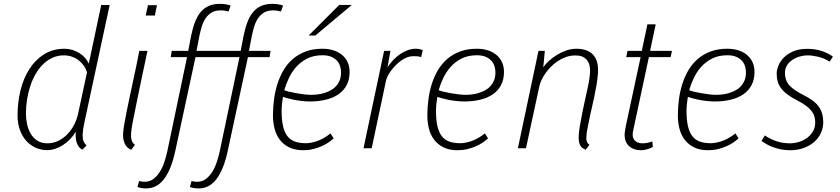

<svg xmlns="http://www.w3.org/2000/svg" viewBox="-20 -787 4458 1019"><path d="M319.3 -493.2Q286.6 -493.2 259 -480.7Q231.4 -468.3 209 -446.3Q186.5 -424.3 169.4 -394.8Q152.3 -365.2 140.9 -330.8Q129.4 -296.4 123.5 -259Q117.7 -221.7 117.7 -184.1Q117.7 -156.7 123.5 -128.9Q129.4 -101.1 142.6 -78.1Q155.8 -55.2 177.7 -40.8Q199.7 -26.4 231.9 -26.4Q262.7 -26.4 289.6 -39.6Q316.4 -52.7 337.6 -74.7Q358.9 -96.7 373.5 -125Q388.2 -153.3 394.5 -183.6L441.9 -403.8Q435.1 -424.3 423.1 -440.7Q411.1 -457 395.3 -468.8Q379.4 -480.5 360.1 -486.8Q340.8 -493.2 319.3 -493.2ZM73.2 -174.3Q73.2 -244.6 89.1 -308.6Q105 -372.6 136.5 -421.4Q168 -470.2 214.6 -499.3Q261.2 -528.3 322.8 -528.3Q344.2 -528.3 364.5 -522Q384.8 -515.6 401.9 -504.9Q418.9 -494.1 431.6 -479.7Q444.3 -465.3 451.2 -449.2L517.1 -760.3H562L427.7 -136.2Q419.4 -97.7 418.5 -71.3Q418 -51.8 423.1 -38.3Q428.2 -24.9 439.5 -15.1L417 7.3Q409.7 3.9 402.6 -3.2Q395.5 -10.3 390.4 -21.5Q385.3 -32.7 382.8 -49.1Q380.4 -65.4 382.3 -87.9Q369.1 -65.9 351.6 -47.9Q334 -29.8 314.2 -17.1Q294.4 -4.4 272.9 2.7Q251.5 9.8 231 9.8Q198.2 9.8 169.7 -2.9Q141.1 -15.6 119.6 -39.3Q98.1 -63 85.7 -97.2Q73.2 -131.3 73.2 -174.3Z M678.7 -105.5Q675.8 -85 675.8 -82Q675.8 -76.2 675.5 -67.9Q675.3 -59.6 676.8 -50.8Q678.2 -42 682.6 -33.4Q687 -24.9 696.3 -18.6L676.3 8.3Q670.9 5.4 663.1 0.7Q655.3 -3.9 648.2 -13.9Q641.1 -23.9 636.5 -40.5Q631.8 -57.1 633.8 -84Q634.8 -100.1 639.6 -128.2Q644.5 -156.2 651.6 -192.1Q658.7 -228 667.5 -269.3Q676.3 -310.5 685.5 -353.3Q694.8 -396 703.6 -438Q712.4 -480 719.2 -517.1H762.7Q747.1 -443.8 735.1 -387.2Q723.1 -330.6 714.4 -287.4Q705.6 -244.1 699.2 -213.1Q692.9 -182.1 688.7 -160.9Q684.6 -139.6 682.1 -126.5Q679.7 -113.3 678.7 -105.5ZM801.8 -704.6H753.4L765.1 -759.3H813Z M1251 -483.9H1017.6L910.2 14.6Q889.2 112.3 851.1 162.6Q813 212.9 756.8 212.9Q741.2 212.9 730.5 210.9Q719.7 209 709.5 205.6L718.3 173.8Q725.1 175.8 733.9 176.8Q742.7 177.7 747.6 177.7Q774.9 177.7 794.9 162.4Q814.9 147 829.3 123.3Q843.8 99.6 853 70.8Q862.3 42 868.2 14.6L972.7 -483.9H886.2L891.6 -517.1H979L994.1 -595.7Q1002.4 -637.2 1014.6 -669.2Q1026.9 -701.2 1044.9 -722.9Q1063 -744.6 1088.1 -755.6Q1113.3 -766.6 1147.9 -766.6Q1163.6 -766.6 1178.7 -763.9Q1193.8 -761.2 1204.1 -757.8L1192.9 -726.1Q1184.1 -728.5 1173.6 -730.2Q1163.1 -731.9 1150.9 -731.9Q1121.1 -731.9 1101.6 -719.5Q1082 -707 1069.6 -687.5Q1057.1 -668 1050 -643.6Q1043 -619.1 1038.1 -595.7L1022.9 -517.1H1257.3L1272.5 -595.7Q1280.8 -637.2 1293 -669.2Q1305.2 -701.2 1323.2 -722.9Q1341.3 -744.6 1366.5 -755.6Q1391.6 -766.6 1426.3 -766.6Q1441.9 -766.6 1457 -763.9Q1472.2 -761.2 1482.4 -757.8L1471.2 -726.1Q1462.4 -728.5 1451.9 -730.2Q1441.4 -731.9 1429.2 -731.9Q1399.4 -731.9 1379.9 -719.5Q1360.4 -707 1347.9 -687.5Q1335.4 -668 1328.4 -643.6Q1321.3 -619.1 1316.4 -595.7L1301.3 -517.1H1416L1410.6 -483.9H1295.9L1188.5 14.6Q1167.5 112.3 1129.4 162.6Q1091.3 212.9 1035.2 212.9Q1019.5 212.9 1008.8 210.9Q998 209 987.8 205.6L996.6 173.8Q1003.4 175.8 1012.2 176.8Q1021 177.7 1025.9 177.7Q1053.2 177.7 1073.2 162.4Q1093.3 147 1107.7 123.3Q1122.1 99.6 1131.3 70.8Q1140.6 42 1146.5 14.6Z M1603.5 -26.9Q1632.3 -26.9 1667.5 -40Q1702.6 -53.2 1733.9 -79.1L1751 -52.7Q1739.7 -42.5 1723.6 -31.2Q1707.5 -20 1687 -11Q1666.5 -2 1641.8 4.2Q1617.2 10.3 1589.4 10.3Q1544.9 10.3 1514.2 -5.1Q1483.4 -20.5 1464.4 -46.1Q1445.3 -71.8 1437 -105Q1428.7 -138.2 1428.7 -173.8Q1428.7 -216.3 1434.3 -259.3Q1439.9 -302.2 1452.4 -341.6Q1464.8 -380.9 1485.1 -415Q1505.4 -449.2 1534.7 -474.4Q1564 -499.5 1602.8 -513.9Q1641.6 -528.3 1691.4 -528.3Q1723.6 -528.3 1750.2 -519.8Q1776.9 -511.2 1795.9 -495.1Q1814.9 -479 1825.2 -456.3Q1835.4 -433.6 1835.4 -405.3Q1835.4 -365.2 1820.1 -335.7Q1804.7 -306.2 1776.9 -286.9Q1749 -267.6 1710.2 -258.1Q1671.4 -248.5 1625 -248.5Q1601.1 -248.5 1577.6 -251.5Q1554.2 -254.4 1534.9 -258.5Q1515.6 -262.7 1501.5 -266.6Q1487.3 -270.5 1481.9 -272.9Q1480.5 -265.1 1479.2 -255.4Q1478 -245.6 1476.8 -235.6Q1475.6 -225.6 1475.1 -216.3Q1474.6 -207 1474.6 -200.2Q1474.6 -150.9 1482.2 -117.7Q1489.7 -84.5 1505.6 -64.2Q1521.5 -43.9 1545.9 -35.4Q1570.3 -26.9 1603.5 -26.9ZM1691.4 -493.7Q1644.5 -493.7 1610.1 -476.1Q1575.7 -458.5 1551.8 -431.4Q1527.8 -404.3 1512.7 -371.6Q1497.6 -338.9 1488.8 -308.6Q1496.1 -304.7 1513.7 -300.5Q1531.2 -296.4 1552.5 -292.5Q1573.7 -288.6 1595.2 -286.1Q1616.7 -283.7 1631.3 -283.7Q1646 -283.7 1663.6 -285.6Q1681.2 -287.6 1698.7 -292.7Q1716.3 -297.9 1732.9 -306.4Q1749.5 -314.9 1762.2 -328.4Q1774.9 -341.8 1782.5 -360.1Q1790 -378.4 1790 -402.8Q1790 -418.9 1785.2 -435.3Q1780.3 -451.7 1768.6 -464.6Q1756.8 -477.5 1738 -485.6Q1719.2 -493.7 1691.4 -493.7ZM1780.3 -760.7H1847.2L1653.8 -598.6H1618.2Z M2215.3 -483.9Q2204.1 -487.8 2191.7 -488.3Q2179.2 -488.8 2171.9 -488.8Q2155.8 -488.8 2139.9 -482.4Q2124 -476.1 2108.9 -465.3Q2093.8 -454.6 2080.3 -440.9Q2066.9 -427.2 2056.2 -413.1Q2045.4 -398.9 2038.3 -384.8Q2031.2 -370.6 2028.8 -359.4L1952.6 0H1909.2L2018.6 -517.1H2052.2L2036.6 -430.2Q2050.3 -450.7 2067.1 -468.5Q2084 -486.3 2103.3 -499.5Q2122.6 -512.7 2143.8 -520.5Q2165 -528.3 2187.5 -528.3Q2199.2 -528.3 2209.5 -525.6Q2219.7 -522.9 2223.6 -521Z M2422.9 -26.9Q2451.7 -26.9 2486.8 -40Q2522 -53.2 2553.2 -79.1L2570.3 -52.7Q2559.1 -42.5 2543 -31.2Q2526.9 -20 2506.3 -11Q2485.8 -2 2461.2 4.2Q2436.5 10.3 2408.7 10.3Q2364.3 10.3 2333.5 -5.1Q2302.7 -20.5 2283.7 -46.1Q2264.6 -71.8 2256.3 -105Q2248 -138.2 2248 -173.8Q2248 -216.3 2253.7 -259.3Q2259.3 -302.2 2271.7 -341.6Q2284.2 -380.9 2304.4 -415Q2324.7 -449.2 2354 -474.4Q2383.3 -499.5 2422.1 -513.9Q2460.9 -528.3 2510.7 -528.3Q2543 -528.3 2569.6 -519.8Q2596.2 -511.2 2615.2 -495.1Q2634.3 -479 2644.5 -456.3Q2654.8 -433.6 2654.8 -405.3Q2654.8 -365.2 2639.4 -335.7Q2624 -306.2 2596.2 -286.9Q2568.4 -267.6 2529.5 -258.1Q2490.7 -248.5 2444.3 -248.5Q2420.4 -248.5 2397 -251.5Q2373.5 -254.4 2354.2 -258.5Q2335 -262.7 2320.8 -266.6Q2306.6 -270.5 2301.3 -272.9Q2299.8 -265.1 2298.6 -255.4Q2297.4 -245.6 2296.1 -235.6Q2294.9 -225.6 2294.4 -216.3Q2293.9 -207 2293.9 -200.2Q2293.9 -150.9 2301.5 -117.7Q2309.1 -84.5 2325 -64.2Q2340.8 -43.9 2365.2 -35.4Q2389.6 -26.9 2422.9 -26.9ZM2510.7 -493.7Q2463.9 -493.7 2429.4 -476.1Q2395 -458.5 2371.1 -431.4Q2347.2 -404.3 2332 -371.6Q2316.9 -338.9 2308.1 -308.6Q2315.4 -304.7 2333 -300.5Q2350.6 -296.4 2371.8 -292.5Q2393.1 -288.6 2414.6 -286.1Q2436 -283.7 2450.7 -283.7Q2465.3 -283.7 2482.9 -285.6Q2500.5 -287.6 2518.1 -292.7Q2535.6 -297.9 2552.2 -306.4Q2568.8 -314.9 2581.5 -328.4Q2594.2 -341.8 2601.8 -360.1Q2609.4 -378.4 2609.4 -402.8Q2609.4 -418.9 2604.5 -435.3Q2599.6 -451.7 2587.9 -464.6Q2576.2 -477.5 2557.4 -485.6Q2538.6 -493.7 2510.7 -493.7Z M3051.3 -65.4Q3051.8 -85.9 3057.4 -118.4Q3063 -150.9 3070.3 -187.5Q3077.6 -224.1 3085.7 -260.3Q3093.8 -296.4 3099.6 -323.7Q3103.5 -340.8 3105 -350.8Q3106.4 -360.8 3108.4 -372.6Q3111.8 -393.6 3111.6 -414.8Q3111.3 -436 3104 -453.4Q3096.7 -470.7 3080.1 -481.7Q3063.5 -492.7 3033.7 -492.7Q3007.3 -492.7 2983.9 -484.4Q2960.4 -476.1 2940.2 -462.6Q2919.9 -449.2 2903.1 -431.9Q2886.2 -414.6 2873.8 -396.5Q2861.3 -378.4 2853.5 -361.1Q2845.7 -343.8 2842.8 -330.6L2771.5 0H2728.5L2837.9 -517.1H2871.6L2863.3 -429.7Q2872.6 -444.3 2890.6 -461.4Q2908.7 -478.5 2932.1 -493.4Q2955.6 -508.3 2982.9 -518.3Q3010.3 -528.3 3038.6 -528.3Q3072.8 -528.3 3096.4 -518.1Q3120.1 -507.8 3133.8 -489.3Q3147.5 -470.7 3151.9 -443.8Q3156.2 -417 3152.3 -384.3Q3151.4 -376 3150.6 -369.9Q3149.9 -363.8 3149.2 -357.4Q3148.4 -351.1 3147.2 -343.8Q3146 -336.4 3144 -325.7Q3139.2 -298.3 3133.8 -272.7Q3128.4 -247.1 3122.6 -221.7Q3116.7 -196.3 3111.1 -170.9Q3105.5 -145.5 3100.6 -118.7Q3100.1 -115.7 3098.9 -109.9Q3097.7 -104 3096.4 -97.4Q3095.2 -90.8 3094.2 -84.7Q3093.3 -78.6 3093.3 -76.2Q3092.8 -66.4 3092 -58.3Q3091.3 -50.3 3092.5 -43.2Q3093.8 -36.1 3097.2 -30Q3100.6 -23.9 3108.4 -18.6L3088.4 7.8Q3081.5 4.4 3074.5 0.5Q3067.4 -3.4 3062 -11.2Q3056.6 -19 3053.5 -31.7Q3050.3 -44.4 3051.3 -65.4Z M3460 -657.7 3430.2 -517.1H3546.4L3539.1 -483.9H3423.8L3341.3 -98.1Q3339.4 -90.3 3338.6 -83.5Q3337.9 -76.7 3337.9 -70.8Q3337.9 -58.1 3342.8 -49.8Q3347.7 -41.5 3355.2 -36.1Q3362.8 -30.8 3371.6 -28.6Q3380.4 -26.4 3388.7 -26.4Q3401.4 -26.4 3414.6 -28.6Q3427.7 -30.8 3441.9 -36.6L3444.8 -7.3Q3442.4 -5.4 3435.8 -2.4Q3429.2 0.5 3420.7 3.4Q3412.1 6.3 3402.3 8.3Q3392.6 10.3 3383.3 10.3Q3341.8 10.3 3318.4 -11.7Q3294.9 -33.7 3294.9 -72.3Q3294.9 -78.1 3296.1 -86.4Q3297.4 -94.7 3298.8 -103.8Q3300.3 -112.8 3302.2 -121.8Q3304.2 -130.9 3305.7 -138.2L3379.9 -483.9H3303.7L3310.5 -517.1H3386.2L3416 -657.7Z M3752.4 -26.9Q3781.2 -26.9 3816.4 -40Q3851.6 -53.2 3882.8 -79.1L3899.9 -52.7Q3888.7 -42.5 3872.6 -31.2Q3856.4 -20 3835.9 -11Q3815.4 -2 3790.8 4.2Q3766.1 10.3 3738.3 10.3Q3693.8 10.3 3663.1 -5.1Q3632.3 -20.5 3613.3 -46.1Q3594.2 -71.8 3585.9 -105Q3577.6 -138.2 3577.6 -173.8Q3577.6 -216.3 3583.3 -259.3Q3588.9 -302.2 3601.3 -341.6Q3613.8 -380.9 3634 -415Q3654.3 -449.2 3683.6 -474.4Q3712.9 -499.5 3751.7 -513.9Q3790.5 -528.3 3840.3 -528.3Q3872.6 -528.3 3899.2 -519.8Q3925.8 -511.2 3944.8 -495.1Q3963.9 -479 3974.1 -456.3Q3984.4 -433.6 3984.4 -405.3Q3984.4 -365.2 3969 -335.7Q3953.6 -306.2 3925.8 -286.9Q3897.9 -267.6 3859.1 -258.1Q3820.3 -248.5 3773.9 -248.5Q3750 -248.5 3726.6 -251.5Q3703.1 -254.4 3683.8 -258.5Q3664.6 -262.7 3650.4 -266.6Q3636.2 -270.5 3630.9 -272.9Q3629.4 -265.1 3628.2 -255.4Q3627 -245.6 3625.7 -235.6Q3624.5 -225.6 3624 -216.3Q3623.5 -207 3623.5 -200.2Q3623.5 -150.9 3631.1 -117.7Q3638.7 -84.5 3654.5 -64.2Q3670.4 -43.9 3694.8 -35.4Q3719.2 -26.9 3752.4 -26.9ZM3840.3 -493.7Q3793.5 -493.7 3759 -476.1Q3724.6 -458.5 3700.7 -431.4Q3676.8 -404.3 3661.6 -371.6Q3646.5 -338.9 3637.7 -308.6Q3645 -304.7 3662.6 -300.5Q3680.2 -296.4 3701.4 -292.5Q3722.7 -288.6 3744.1 -286.1Q3765.6 -283.7 3780.3 -283.7Q3794.9 -283.7 3812.5 -285.6Q3830.1 -287.6 3847.7 -292.7Q3865.2 -297.9 3881.8 -306.4Q3898.4 -314.9 3911.1 -328.4Q3923.8 -341.8 3931.4 -360.1Q3939 -378.4 3939 -402.8Q3939 -418.9 3934.1 -435.3Q3929.2 -451.7 3917.5 -464.6Q3905.8 -477.5 3887 -485.6Q3868.2 -493.7 3840.3 -493.7Z M4306.6 -137.2Q4306.6 -153.8 4302.2 -168.9Q4297.9 -184.1 4287.1 -198Q4276.4 -211.9 4258.5 -225.3Q4240.7 -238.8 4213.9 -252.4Q4180.7 -269.5 4159.2 -285.6Q4137.7 -301.8 4125 -319.1Q4112.3 -336.4 4107.2 -355.2Q4102.1 -374 4102.1 -396.5Q4102.1 -415.5 4111.1 -438.2Q4120.1 -460.9 4139.6 -481Q4159.2 -501 4189.9 -514.4Q4220.7 -527.8 4263.7 -527.8Q4308.1 -527.8 4343.5 -515.6Q4378.9 -503.4 4400.4 -486.3L4383.3 -460Q4352.1 -479 4321 -486.1Q4290 -493.2 4265.6 -493.2Q4244.6 -493.2 4223.4 -486.8Q4202.1 -480.5 4184.8 -468.8Q4167.5 -457 4156.7 -439.7Q4146 -422.4 4146 -400.4Q4146 -380.4 4151.4 -364.5Q4156.7 -348.6 4168.7 -335Q4180.7 -321.3 4199.2 -308.6Q4217.8 -295.9 4244.1 -282.7Q4272 -268.6 4291.7 -254.2Q4311.5 -239.7 4324.2 -222.7Q4336.9 -205.6 4343 -184.8Q4349.1 -164.1 4349.1 -137.2Q4349.1 -109.4 4337.4 -82.8Q4325.7 -56.2 4303.2 -35.6Q4280.8 -15.1 4247.8 -2.4Q4214.8 10.3 4172.4 10.3Q4145.5 10.3 4122.6 5.4Q4099.6 0.5 4080.6 -6.8Q4061.5 -14.2 4046.9 -22.7Q4032.2 -31.2 4021.5 -38.6L4039.1 -68.4Q4065.4 -49.8 4099.4 -38.1Q4133.3 -26.4 4172.4 -26.4Q4194.8 -26.4 4218.5 -33.2Q4242.2 -40 4261.7 -54Q4281.2 -67.9 4293.9 -88.6Q4306.6 -109.4 4306.6 -137.2Z"/></svg>

Font: Ufes Sans Thin
Style: Italic
Weight: 100
Designer: Ricardo Esteves & Thais Bronze
Foundry: ProDesignUfes - Ricardo Esteves, Thais Bronze
Version: Version 2.0